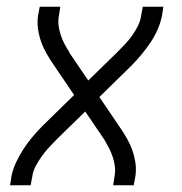

<svg xmlns="http://www.w3.org/2000/svg" viewBox="-20 -550 540 570"><path d="M10 0 14 -27Q18 -47 27.5 -67.5Q37 -88 49 -106.5Q61 -125 75.5 -142.5Q90 -160 106 -176L200 -268L139 -358Q128 -374 118.5 -390.5Q109 -407 102.5 -425Q96 -443 93 -463Q90 -483 93 -504L98 -530H159L155 -504Q152 -488 154 -473.5Q156 -459 160.5 -445.5Q165 -432 171.5 -419.5Q178 -407 186 -395Q186 -393 187 -392Q188 -391 189 -389L242 -311L326 -393Q338 -405 350 -417.5Q362 -430 372 -444Q382 -458 389.5 -473Q397 -488 399 -504L404 -530H465L461 -504Q457 -483 448 -462.5Q439 -442 426.5 -423.5Q414 -405 399.5 -387.5Q385 -370 369 -354L275 -262L336 -172Q347 -156 356.5 -139.5Q366 -123 372.5 -105Q379 -87 382 -67Q385 -47 382 -27L377 0H316L320 -27Q323 -42 321 -56.5Q319 -71 314.5 -84.5Q310 -98 303.5 -110.5Q297 -123 290 -135Q289 -137 288 -138Q287 -139 286 -141L233 -219L149 -137Q137 -125 125.5 -112.5Q114 -100 104 -86Q94 -72 86 -57Q78 -42 76 -27L71 0Z"/></svg>

Font: Iosevka Curly Light Oblique
Style: Regular
Weight: 300
Italic angle: -9°
Monospace: yes
Designer: Belleve Invis
Foundry: Belleve Invis
Version: Version 11.1.0; ttfautohint (v1.8.3)